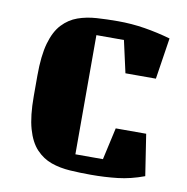

<svg xmlns="http://www.w3.org/2000/svg" viewBox="-69 -632 694 714"><g transform="rotate(10 277.5 -275.0)"><path d="M320 15Q279 15 240.5 12.5Q202 10 169.5 -1.5Q137 -13 112 -39.5Q87 -66 73.5 -113.5Q60 -161 60 -236V-314Q60 -389 73.5 -436.5Q87 -484 112 -510.5Q137 -537 169.5 -548.5Q202 -560 240.5 -562.5Q279 -565 320 -565Q372 -565 421.5 -557Q471 -549 520 -535L496 -379H381L354 -500H250V-50H354L381 -171H496L520 -15Q469 4 420.5 9.5Q372 15 320 15Z"/></g></svg>

Font: Unlock
Style: Regular
Weight: 400
Designer: Eduardo Rodriguez Tunni
Foundry: Eduardo Rodriguez Tunni
Version: Version 1.003; ttfautohint (v1.8.4.7-5d5b);gftools[0.9.23]